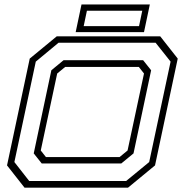

<svg xmlns="http://www.w3.org/2000/svg" viewBox="-20 -868 854 888"><path d="M93.5 0 12.5 -103 117.5 -597 242.5 -700H721L802 -597L697 -103L572 0ZM115 -31H563.5L670 -118.5L769 -583L699.5 -670.5H251L145.5 -583L46.5 -118.5ZM173 -112 136 -158.5 217.5 -543 274 -589.5H642L679 -543L597.5 -158.5L541 -112ZM192.5 -141.5H533L570 -172L646 -528L622 -558.5H281.5L244.5 -528L168.5 -172ZM330 -719.5 357 -847.5H673L646 -719.5ZM367 -747H623L638 -818.5H382Z"/></svg>

Font: Tourney Expanded Light
Style: Italic
Weight: 300
Width: 7
Italic angle: -12°
Designer: Tyler Finck
Foundry: Etcetera Type Co
Version: Version 1.010; ttfautohint (v1.8.3)